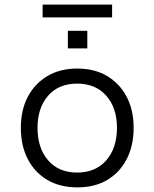

<svg xmlns="http://www.w3.org/2000/svg" viewBox="-20 -801 667 829"><path d="M314 8Q239 8 184.5 -24Q130 -56 100 -114Q70 -172 70 -249Q70 -326 100 -383Q130 -440 184.5 -472.5Q239 -505 313 -505Q389 -505 443 -472.5Q497 -440 527 -383Q557 -326 557 -249Q557 -172 527 -114Q497 -56 443 -24Q389 8 314 8ZM313 -56Q393 -56 439 -109Q485 -162 485 -249Q485 -335 439 -387.5Q393 -440 313 -440Q233 -440 187.5 -387.5Q142 -335 142 -249Q142 -162 187.5 -109Q233 -56 313 -56ZM164 -726V-781H464V-726ZM273 -592V-668H357V-592Z"/></svg>

Font: Nunito Sans 6pt Light
Style: Regular
Weight: 300
Version: Version 3.101;gftools[0.9.27]